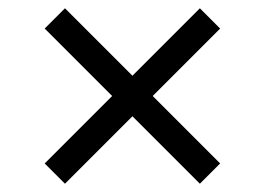

<svg xmlns="http://www.w3.org/2000/svg" viewBox="-20 -537 640 464"><path d="M300 -256 137 -93 88 -142 251 -305 88 -468 137 -517 300 -354 463 -517 512 -468 349 -305 512 -142 463 -93Z"/></svg>

Font: PlemolJP35 Console
Style: Regular
Weight: 400
Version: v2.0.3; ttfautohint (v1.8.4.7-5d5b-dirty) -l 6 -r 45 -G 200 